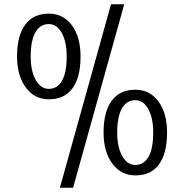

<svg xmlns="http://www.w3.org/2000/svg" viewBox="-20 -815 865 901"><path d="M261 66 501 -795H563L323 66ZM209 -349Q142 -349 101 -404.5Q60 -460 60 -550Q60 -648 98.5 -699.5Q137 -751 209 -751Q277 -751 317.5 -696Q358 -641 358 -550Q358 -453 320.5 -401Q283 -349 209 -349ZM209 -398Q250 -398 271.5 -437Q293 -476 293 -550Q293 -618 270 -660Q247 -702 209 -702Q168 -702 146 -663Q124 -624 124 -550Q124 -482 147.5 -440Q171 -398 209 -398ZM615 8Q548 8 507 -47.5Q466 -103 466 -193Q466 -291 504.5 -342.5Q543 -394 615 -394Q683 -394 723.5 -339Q764 -284 764 -193Q764 -96 726.5 -44Q689 8 615 8ZM615 -41Q656 -41 677.5 -80Q699 -119 699 -193Q699 -261 676 -303Q653 -345 615 -345Q574 -345 552 -306Q530 -267 530 -193Q530 -125 553.5 -83Q577 -41 615 -41Z"/></svg>

Font: Fauna One
Style: Regular
Weight: 400
Designer: Eduardo Rodriguez Tunni
Foundry: Eduardo Rodriguez Tunni
Version: Version 2.001; ttfautohint (v1.8.4.7-5d5b);gftools[0.9.23]